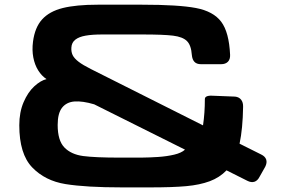

<svg xmlns="http://www.w3.org/2000/svg" viewBox="-20 -786 1222 821"><path d="M62.5 -250.3Q62.5 -306.2 80.9 -349Q99.3 -391.8 126.4 -416.7Q153.5 -441.7 178.9 -447.7Q158 -461.5 143.3 -485.1Q128.6 -508.6 122.5 -540Q116.4 -571.4 121.1 -607.7Q128.9 -668.6 160 -702.9Q191 -737.3 248.1 -751.6Q305.3 -765.9 397.5 -765.9H587.9Q743.1 -765.9 817.7 -751.8Q892.3 -737.6 925.9 -693Q959.5 -648.3 963.9 -551.6Q964.8 -532.5 954.6 -522Q944.3 -511.5 925.3 -511.5H839.4Q821.1 -511.5 811.6 -521.4Q802.1 -531.2 800.3 -551.1Q797.4 -592.8 779.2 -610.6Q761 -628.5 720.2 -633.5Q679.4 -638.6 587.9 -638.6H417Q374.5 -638.6 346.2 -633.6Q317.9 -628.7 302.1 -616.4Q286.3 -604 285.2 -582.4Q284 -564.1 290.7 -550.2Q297.4 -536.4 315.8 -522.2Q334.2 -508 369.1 -490.5L848.1 -249.9Q856 -302.6 856 -362.6Q856 -371.6 867 -375Q878 -378.3 898.9 -376.3L985.4 -372.9Q1002.3 -371 1011.2 -359.5Q1020 -348 1019.5 -329.4Q1018.1 -235.8 1004.4 -171.6L1096.8 -125.4Q1113.9 -117.1 1118.3 -103.7Q1122.7 -90.2 1114.2 -73.1L1089.9 -30.1Q1081.4 -13.2 1067.9 -8.8Q1054.4 -4.4 1037.5 -13L948.6 -57.6Q919 -26.7 876.7 -11Q834.3 4.7 776.6 10Q718.9 15.3 622.1 15.3H502Q347.9 15.3 260.3 1.2Q172.7 -12.9 117.6 -70.3Q62.5 -127.7 62.5 -250.3ZM493.2 -112H566.4H583.1Q620.6 -112.4 657.4 -114.9Q694.2 -117.5 724.8 -124.7Q755.4 -131.9 771.1 -146.1L382.8 -339.9Q332.9 -354.6 298.7 -352.1Q264.6 -349.5 245.6 -325.7Q226.6 -301.9 226.6 -251.8Q226.6 -185.1 255.4 -155.4Q284.2 -125.7 335.5 -118.8Q386.8 -112 493.2 -112Z"/></svg>

Font: Gyrochrome
Style: Regular
Weight: 400
Designer: David Moles
Foundry: David Moles
Version: Version 1.005;Glyphs 3.2.3 (3260)